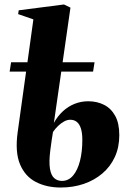

<svg xmlns="http://www.w3.org/2000/svg" viewBox="-20 -826 572 857"><path d="M220.5 -277.5Q237 -307.5 260.5 -329.2Q284 -351 313 -362.5Q342 -374 373.5 -374Q413 -374 444.2 -358.2Q475.5 -342.5 494 -309.2Q512.5 -276 512.5 -222.5Q512.5 -169 492.8 -125.8Q473 -82.5 437.2 -52Q401.5 -21.5 354 -5.2Q306.5 11 251 11Q188 11 140 -13.8Q92 -38.5 69.2 -93Q46.5 -147.5 59 -237L96.5 -506.5H23L29.5 -548H102.5L129 -739.5L61 -763L63.5 -780L265.5 -806L294.5 -792L259.5 -548H402L395.5 -506.5H253.5ZM293.5 -291.5Q280 -291.5 266 -283.8Q252 -276 239.2 -263.8Q226.5 -251.5 216.5 -237Q213.5 -221 211 -202.5Q208.5 -184 204.5 -155Q198 -103 203 -73Q208 -43 222.2 -30.8Q236.5 -18.5 256.5 -18.5Q286 -18.5 306.2 -42.5Q326.5 -66.5 337 -107.8Q347.5 -149 347.5 -201.5Q347.5 -232.5 341.2 -252.2Q335 -272 323 -281.8Q311 -291.5 293.5 -291.5Z"/></svg>

Font: Merriweather 144pt Black
Style: Italic
Weight: 900
Italic angle: -7.8°
Version: Version 2.101